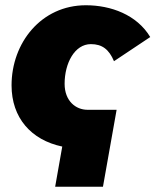

<svg xmlns="http://www.w3.org/2000/svg" viewBox="-20 -551 592 731"><path d="M190 160H372L424 -133H313C269 -133 226 -166 226 -232C226 -310 264 -383 326 -383C369 -383 395 -363 414 -318L552 -410C501 -495 402 -531 307 -531C137 -531 24 -388 24 -226C24 -103 98 -18 217 7Z"/></svg>

Font: Fixel Display Black
Style: Italic
Weight: 900
Italic angle: -10°
Designer: AlfaBravo + MacPaw
Foundry: Kyrylo Tkachov, Marchela Mozhyna, Serhii Makarenko, Maria Weinstein, Zakhar Kryvoshyya
Version: Version 1.210;Glyphs 3.2 (3217)